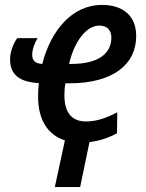

<svg xmlns="http://www.w3.org/2000/svg" viewBox="-20 -570 592 781"><path d="M261 -310C283 -405 333 -466 384 -466C415 -466 433 -448 433 -417C433 -350 377 -310 271 -310ZM306 191 344 8C385 3 421 -9 456 -28L457 -113C410 -89 373 -76 329 -76C270 -76 242 -115 242 -182C242 -198 243 -214 246 -231H260C442 -231 534 -309 534 -424C534 -505 481 -550 395 -550C271 -550 186 -443 152 -310C126 -311 111 -322 111 -347C111 -369 120 -393 133 -415H50C32 -389 21 -357 21 -328C21 -268 58 -236 138 -232C136 -216 135 -196 135 -176C135 -82 175 -21 244 1L203 191Z"/></svg>

Font: Noto Sans Display SemiCondensed Medium
Style: Italic
Weight: 500
Width: 4
Italic angle: -12°
Designer: Monotype Design Team
Foundry: Monotype Imaging Inc.
Version: Version 1.900